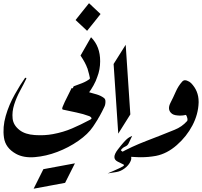

<svg xmlns="http://www.w3.org/2000/svg" viewBox="-20 -959 1233 1171"><path d="M377 156.2Q328.6 165 280.8 174.1Q232.9 183.1 185.1 191.9L244.6 72.8Q349.1 54.2 437 37.1Z M78.1 -20.5Q13.2 -56.2 4.2 -119.6Q-4.9 -183.1 14.9 -252Q34.7 -320.8 70.6 -384Q106.4 -447.3 131.8 -482.4Q134.3 -485.4 138.4 -484.4Q142.6 -483.4 139.6 -477.5Q125 -446.8 102.5 -405.5Q80.1 -364.3 66.4 -321Q52.7 -277.8 56.9 -236.6Q61 -195.3 99.6 -165.5Q133.3 -139.2 192.4 -135.3Q251.5 -131.3 303.2 -141.1Q366.2 -152.8 419.7 -175.8Q473.1 -198.7 527.8 -228Q536.1 -231.9 538.6 -236.8Q536.6 -245.1 524.9 -250.5Q486.8 -264.6 446.3 -272.9Q405.8 -281.2 363.8 -290.5Q355.5 -292.5 362.8 -309.6Q374.5 -338.4 388.7 -365.2Q402.8 -392.1 416.5 -421.4L417.5 -421.9L521.5 -397H521Q545.9 -390.6 571 -382.8Q596.2 -375 614.3 -361.3Q622.1 -355 623 -343.8Q624 -322.3 616.7 -307.9Q609.4 -293.5 602.5 -278.8Q586.9 -248.5 577.6 -234.4H578.1Q567.9 -217.8 559.6 -205.1Q551.3 -192.4 547.4 -186.5Q517.1 -141.1 457.8 -99.9Q398.4 -58.6 329.6 -32.5Q260.7 -6.3 192.6 -0.7Q124.5 4.9 78.1 -20.5Z M593.3 -873.5Q572.8 -847.2 552.2 -821.8Q531.7 -796.4 511.2 -771L440.9 -836.9Q460.9 -862.8 481.7 -888.2Q502.4 -913.6 522.9 -939.5Z M528.3 -482.9Q527.8 -486.3 523.4 -505.6Q519 -524.9 513.2 -542.5H512.7Q501.5 -575.2 471.2 -620.1L535.2 -731.9Q591.3 -675.8 590.8 -585.4Q590.8 -534.2 573.2 -489.7Q565.4 -465.3 550.3 -438.2Q535.2 -411.1 520 -391.1L421.9 -416L429.2 -432.6Q451.2 -439.9 480.2 -451.7Q509.3 -463.4 527.3 -478Q527.3 -479 527.6 -480.2Q527.8 -481.4 528.3 -482.9Z M764.6 -85Q758.3 -71.3 743.2 -64.9Q728 -58.6 716.8 -43Q725.6 -32.7 740.7 -28.8Q755.9 -24.9 767.6 -17.6Q780.8 -8.8 780.8 5.4Q780.8 13.7 776.9 22.9Q765.6 49.8 738.3 69.3Q714.8 86.4 689.2 90.3Q663.6 94.2 636.7 98.6Q659.7 88.4 683.6 78.1Q707.5 67.9 729.5 55.7Q736.3 51.3 736.3 47.9Q736.3 46.4 734.4 44.9Q725.6 40 715.1 35.4Q704.6 30.8 696.3 25.9Q677.7 16.1 677.7 -1.5Q677.7 -20 699.2 -47.9Q740.2 -101.1 760.3 -116.2Q768.6 -122.6 786.1 -130.4Z M672.9 -568.8 746.6 -686 774.9 -261.2 701.2 -144Z M931.2 -8.3Q885.7 0 838.9 0Q829.1 0 818.8 -0.5Q761.7 -2.4 707 -8.3Q701.7 -8.3 701.7 -14.2Q701.7 -19.5 706.1 -22.5Q783.7 -65.4 871.1 -98.9Q958.5 -132.3 1044.9 -167.5Q1089.4 -185.1 1121.1 -220.7Q1123.5 -224.1 1123.5 -229.5Q1123.5 -233.4 1122.6 -238.3Q1119.6 -250.5 1114.3 -258.3Q1096.7 -253.9 1077.1 -253.9Q1069.8 -253.9 1062.5 -254.9Q1034.7 -256.8 1022 -271.5Q1010.7 -283.7 1010.7 -299.8Q1010.7 -314.5 1020 -332.5Q1036.6 -364.7 1051.8 -399.4Q1066.9 -434.1 1090.8 -460.9Q1098.6 -469.7 1108.9 -469.7Q1113.8 -469.7 1119.1 -467.8Q1136.2 -461.4 1145 -452.6Q1191.4 -405.3 1191.4 -338.9V-332.5Q1189 -261.7 1153.6 -194.1Q1118.2 -126.5 1058.3 -74Q998.5 -21.5 931.2 -8.3Z"/></svg>

Font: Aref Ruqaa
Style: Regular
Weight: 400
Designer: Abdoulla Aref
Version: Version 0.7